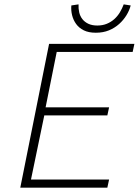

<svg xmlns="http://www.w3.org/2000/svg" viewBox="-20 -860 640 880"><path d="M73 0 205 -659H596L588 -622H240L189 -368H480L472 -331H183L122 -37H480L472 0ZM419 -710Q386 -710 364 -721Q342 -732 329 -750Q316 -768 310.5 -790Q305 -812 307 -835L340 -840Q339 -821 343 -803.5Q347 -786 357.5 -772.5Q368 -759 385 -751Q402 -743 426 -743Q450 -743 469.5 -751Q489 -759 504 -772.5Q519 -786 529.5 -803.5Q540 -821 547 -840L579 -835Q573 -812 559.5 -790Q546 -768 526 -750Q506 -732 479.5 -721Q453 -710 419 -710Z"/></svg>

Font: Source Code Pro Light
Style: Italic
Weight: 300
Italic angle: -11°
Monospace: yes
Designer: Paul D. Hunt, Teo Tuominen
Foundry: Adobe Systems Incorporated
Version: Version 1.050;PS 1.000;hotconv 16.6.51;makeotf.lib2.5.65220